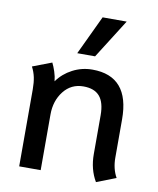

<svg xmlns="http://www.w3.org/2000/svg" viewBox="-84 -805 722 880"><g transform="rotate(10 277.0 -364.5)"><path d="M391 -115V-295Q391 -355 366.5 -383.5Q342 -412 291 -412Q234 -412 199 -367.5Q164 -323 164 -259V0H64V-358Q64 -390 59 -414Q54 -438 42 -461L131 -495Q139 -479 146.5 -456.5Q154 -434 156 -412Q183 -450 226 -472.5Q269 -495 318 -495Q491 -495 491 -294V-116Q491 -64 513 -25L423 10Q391 -44 391 -115ZM322 -739H434L319 -557H236Z"/></g></svg>

Font: Niramit Medium
Style: Regular
Weight: 500
Designer: Katatrad Aksorn Co.,Ltd.
Foundry: Cadson Demak Co.,Ltd.
Version: Version 1.000; ttfautohint (v1.6)